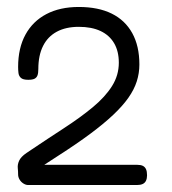

<svg xmlns="http://www.w3.org/2000/svg" viewBox="-20 -725 495 551"><path d="M61 -194Q54 -194 47 -198.5Q40 -203 36 -210Q32 -217 32 -224Q32 -233 31 -243Q30 -253 35 -264Q40 -275 56 -286Q114 -325 162.5 -356.5Q211 -388 246.5 -417.5Q282 -447 301.5 -478Q321 -509 321 -545Q321 -578 307.5 -601Q294 -624 268.5 -636Q243 -648 206 -648Q169 -648 143 -634Q117 -620 103.5 -593Q90 -566 90 -527Q90 -515 87.5 -508.5Q85 -502 79 -499Q73 -496 61 -496Q46 -496 40 -501.5Q34 -507 33 -515.5Q32 -524 32 -533Q32 -587 53 -625.5Q74 -664 113 -684.5Q152 -705 206 -705Q262 -705 300.5 -686Q339 -667 359.5 -630Q380 -593 380 -540Q380 -515 372.5 -491.5Q365 -468 348.5 -444.5Q332 -421 305 -395.5Q278 -370 239 -341Q200 -312 147 -278L107 -252H374Q384 -252 390 -249Q396 -246 399 -239.5Q402 -233 402 -222Q402 -213 399 -206.5Q396 -200 389.5 -197Q383 -194 373 -194Z"/></svg>

Font: Fredoka Light Light
Style: Regular
Weight: 300
Version: Version 2.001